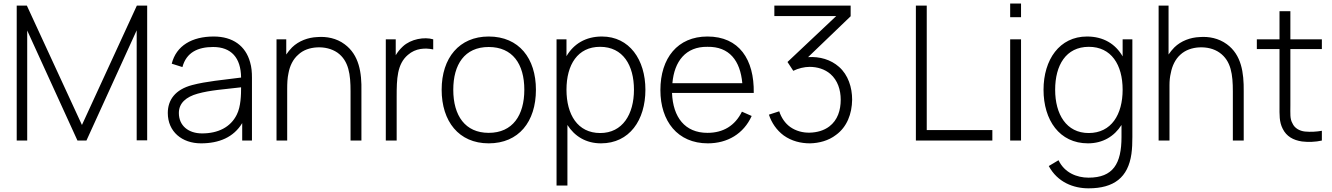

<svg xmlns="http://www.w3.org/2000/svg" viewBox="-20 -781 7400 1067"><path d="M797.9 -750H740.6L435.4 -86.5L129.2 -750H72.9V0H131.2V-611.5L410.4 0H460.4L739.6 -612.5V-1H797.9Z M1380.2 0V-349C1380.2 -380.2 1378.1 -407.3 1369.8 -435.4C1344.8 -526 1274 -578.1 1167.7 -578.1C1046.9 -578.1 959.4 -527.1 934.4 -427.1L993.8 -408.3C1015.6 -489.6 1079.2 -519.8 1164.6 -519.8C1264.6 -519.8 1318.8 -460.4 1319.8 -350C1216.7 -336.5 1127.1 -329.2 1047.9 -308.3C953.1 -283.3 912.5 -225 912.5 -153.1C912.5 -49 991.7 15.6 1096.9 15.6C1196.9 15.6 1278.1 -17.7 1326 -96.9V0ZM1295.8 -143.8C1261.5 -74 1191.7 -39.6 1103.1 -39.6C1027.1 -39.6 974 -82.3 974 -153.1C974 -208.3 1014.6 -242.7 1078.1 -260.4C1149 -280.2 1224 -284.4 1319.8 -295.8C1319.8 -256.2 1318.8 -188.5 1295.8 -143.8Z M1894.8 -535.4C1850 -568.8 1794.8 -579.2 1742.7 -575C1692.7 -572.9 1640.6 -554.2 1603.1 -517.7C1590.6 -505.2 1580.2 -491.7 1570.8 -478.1V-562.5H1516.7V0H1576V-286.5C1576 -317.7 1577.1 -346.9 1583.3 -375C1590.6 -414.6 1608.3 -452.1 1637.5 -477.1C1664.6 -503.1 1702.1 -515.6 1741.7 -517.7C1783.3 -519.8 1822.9 -510.4 1855.2 -488.5C1918.8 -442.7 1928.1 -366.7 1928.1 -272.9V0H1988.5V-274C1990.6 -377.1 1976 -476 1894.8 -535.4Z M2218.8 -522.9C2202.1 -507.3 2189.6 -491.7 2179.2 -474V-562.5H2124V0H2184.4V-244.8C2184.4 -341.7 2186.5 -425 2246.9 -476C2289.6 -513.5 2342.7 -515.6 2387.5 -506.3V-562.5C2338.5 -577.1 2263.5 -564.6 2218.8 -522.9Z M2695.8 15.6C2862.5 15.6 2958.3 -104.2 2958.3 -282.3C2958.3 -456.3 2864.6 -578.1 2695.8 -578.1C2532.3 -578.1 2434.4 -459.4 2434.4 -282.3C2434.4 -107.3 2529.2 15.6 2695.8 15.6ZM2893.8 -282.3C2893.8 -140.6 2829.2 -42.7 2695.8 -42.7C2565.6 -42.7 2499 -137.5 2499 -282.3C2499 -421.9 2561.5 -519.8 2695.8 -519.8C2828.1 -519.8 2893.8 -426 2893.8 -282.3Z M3325 -578.1C3234.4 -578.1 3167.7 -536.5 3128.1 -468.8V-562.5H3072.9V250H3133.3V-86.5C3172.9 -24 3236.5 15.6 3319.8 15.6C3478.1 15.6 3566.7 -113.5 3566.7 -282.3C3566.7 -449 3478.1 -578.1 3325 -578.1ZM3315.6 -41.7C3189.6 -41.7 3128.1 -144.8 3128.1 -282.3C3128.1 -421.9 3190.6 -520.8 3314.6 -520.8C3442.7 -520.8 3503.1 -417.7 3503.1 -282.3C3503.1 -145.8 3439.6 -41.7 3315.6 -41.7Z M3714.6 -264.6H4168.8C4171.9 -451 4087.5 -578.1 3911.5 -578.1C3745.8 -578.1 3650 -458.3 3650 -280.2C3650 -107.3 3745.8 15.6 3913.5 15.6C4022.9 15.6 4112.5 -37.5 4157.3 -136.5L4103.1 -160.4C4064.6 -82.3 3999 -42.7 3911.5 -42.7C3786.5 -42.7 3719.8 -129.2 3714.6 -264.6ZM3911.5 -520.8C4033.3 -522.9 4093.8 -443.8 4105.2 -318.8H3716.7C3727.1 -439.6 3790.6 -522.9 3911.5 -520.8Z M4642.7 -409.4C4596.9 -450 4535.4 -467.7 4470.8 -463.5L4707.3 -690.6V-750H4283.3V-691.7H4627.1L4356.3 -436.5L4388.5 -387.5C4415.6 -401 4450 -409.4 4479.2 -409.4C4521.9 -409.4 4563.5 -396.9 4594.8 -369.8C4635.4 -334.4 4652.1 -281.2 4652.1 -227.1C4652.1 -168.8 4635.4 -113.5 4588.5 -78.1C4558.3 -55.2 4519.8 -44.8 4480.2 -43.8C4441.7 -42.7 4403.1 -53.1 4371.9 -75C4342.7 -95.8 4321.9 -127.1 4310.4 -162.5L4253.1 -143.8C4267.7 -99 4295.8 -57.3 4335.4 -28.1C4379.2 3.1 4430.2 15.6 4481.3 15.6C4531.3 14.6 4584.4 1 4626 -31.3C4686.5 -75 4714.6 -147.9 4715.6 -227.1C4715.6 -294.8 4693.8 -364.6 4642.7 -409.4Z M5130.2 -750V-58.3H5494.8V0H5069.8V-750Z M5593.8 -761.5V-685.4H5654.2V-761.5ZM5593.8 -562.5H5654.2V0H5593.8Z M6218.8 -562.5V-467.7C6179.2 -536.5 6112.5 -578.1 6020.8 -578.1C5867.7 -578.1 5779.2 -449 5779.2 -282.3C5779.2 -113.5 5867.7 15.6 6026 15.6C6109.4 15.6 6172.9 -24 6212.5 -86.5V-19.8C6212.5 129.2 6165.6 206.3 6029.2 206.3C5964.6 206.3 5895.8 179.2 5862.5 109.4L5808.3 141.7C5857.3 232.3 5945.8 265.6 6029.2 265.6C6170.8 265.6 6249 205.2 6267.7 74C6271.9 43.8 6272.9 13.5 6272.9 -19.8V-562.5ZM6030.2 -41.7C5906.2 -41.7 5843.8 -145.8 5843.8 -282.3C5843.8 -417.7 5903.1 -520.8 6031.2 -520.8C6155.2 -520.8 6218.8 -421.9 6218.8 -282.3C6218.8 -144.8 6156.2 -41.7 6030.2 -41.7Z M6797.9 -535.4C6752.1 -568.8 6697.9 -579.2 6645.8 -575C6595.8 -572.9 6543.8 -554.2 6506.3 -517.7C6493.8 -505.2 6483.3 -491.7 6474 -478.1V-750H6418.8V0H6479.2V-308.3C6479.2 -331.2 6481.3 -354.2 6486.5 -375C6493.8 -414.6 6511.5 -452.1 6539.6 -477.1C6567.7 -503.1 6605.2 -515.6 6643.8 -517.7C6686.5 -519.8 6726 -510.4 6757.3 -488.5C6821.9 -442.7 6831.3 -366.7 6831.3 -272.9V0H6891.7V-274C6892.7 -377.1 6879.2 -476 6797.9 -535.4Z M7151 -508.3H7326V-562.5H7151V-718.8H7090.6V-562.5H6964.6V-508.3H7090.6V-194.8C7090.6 -142.7 7088.5 -104.2 7108.3 -65.6C7129.2 -22.9 7166.7 -2.1 7215.6 5.2C7250 9.4 7290.6 8.3 7326 0V-54.2C7296.9 -49 7262.5 -46.9 7232.3 -50C7202.1 -53.1 7174 -68.8 7162.5 -95.8C7147.9 -120.8 7151 -149 7151 -196.9Z"/></svg>

Font: Manrope3 Light
Style: Regular
Weight: 300
Designer: Mikhail Sharanda
Foundry: Mikhail Sharanda
Version: Version 3.000;PS 003.000;hotconv 1.0.88;makeotf.lib2.5.64775